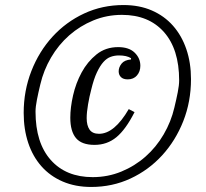

<svg xmlns="http://www.w3.org/2000/svg" viewBox="-20 -730 818 762"><path d="M355 -155Q304 -155 281.5 -182Q259 -209 259 -263Q259 -303 270 -351.5Q281 -400 304 -442.5Q327 -485 363 -514Q399 -543 449 -543Q492 -543 514.5 -521Q537 -499 537 -469Q537 -446 523.5 -430.5Q510 -415 487 -415Q469 -415 460 -424Q451 -433 451 -447Q451 -463 462.5 -477.5Q474 -492 500 -494V-499Q483 -510 452 -510Q435 -510 419.5 -504.5Q404 -499 390.5 -484Q377 -469 364.5 -442.5Q352 -416 342 -374Q335 -348 329.5 -316Q324 -284 324 -261Q324 -232 335.5 -215.5Q347 -199 373 -199Q434 -199 491 -297L514 -285Q479 -216 442 -185.5Q405 -155 355 -155ZM348 -27Q408 -27 461.5 -49Q515 -71 557.5 -108.5Q600 -146 629.5 -196.5Q659 -247 672 -303Q680 -336 685.5 -364Q691 -392 691 -411Q691 -535 630.5 -603Q570 -671 464 -671Q404 -671 350.5 -649Q297 -627 254.5 -589.5Q212 -552 182.5 -501.5Q153 -451 140 -395Q132 -362 126.5 -334Q121 -306 121 -287Q121 -163 181.5 -95Q242 -27 348 -27ZM342 12Q279 12 229 -9.5Q179 -31 144.5 -70Q110 -109 92 -163Q74 -217 74 -282Q74 -370 104.5 -448Q135 -526 188.5 -584.5Q242 -643 314 -676.5Q386 -710 470 -710Q533 -710 582.5 -688.5Q632 -667 666.5 -628Q701 -589 719.5 -535Q738 -481 738 -416Q738 -327 707.5 -249.5Q677 -172 623.5 -113.5Q570 -55 498 -21.5Q426 12 342 12Z"/></svg>

Font: IBM Plex Serif
Style: Italic
Weight: 400
Italic angle: -14°
Designer: Mike Abbink, Paul van der Laan, Pieter van Rosmalen
Foundry: Bold Monday
Version: Version 3.001